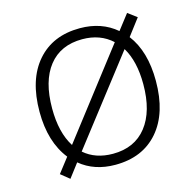

<svg xmlns="http://www.w3.org/2000/svg" viewBox="-88 -642 762 749"><g transform="rotate(-15 293.0 -267.0)"><path d="M58.1 -266.1Q58.1 -396 121.1 -468.5Q184.1 -541 293.9 -541Q381.3 -541 440.9 -490.2L487.8 -550.8L523.9 -523.9L473.1 -457Q527.8 -385.3 527.8 -266.1Q527.8 -136.2 464.8 -63.2Q401.9 9.8 291 9.8Q206.5 9.8 148.9 -38.1L106.9 17.1L71.8 -11.2L117.2 -69.8Q58.1 -144.5 58.1 -266.1ZM108.9 -266.1Q108.9 -168.5 147 -108.9L412.1 -453.1Q364.3 -497.1 292 -497.1Q204.1 -497.1 156.5 -436.8Q108.9 -376.5 108.9 -266.1ZM176.8 -74.2Q222.7 -34.2 293 -34.2Q380.9 -34.2 429 -95.5Q477.1 -156.7 477.1 -266.1Q477.1 -358.9 441.9 -417Z"/></g></svg>

Font: Open Sans Light
Style: Regular
Weight: 300
Foundry: Ascender Corporation
Version: Version 1.10